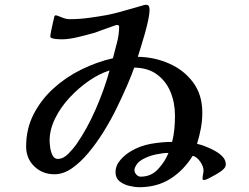

<svg xmlns="http://www.w3.org/2000/svg" viewBox="-20 -755 1040 801"><path d="M437 -461Q395 -448 352 -418.5Q309 -389 271.5 -349Q234 -309 211 -263Q188 -217 187 -172V-167Q187 -157 189.5 -139Q192 -121 199.5 -106.5Q207 -92 221 -92Q244 -92 265 -113.5Q286 -135 298 -152Q344 -218 380 -301Q416 -384 437 -461ZM682 -117Q660 -117 629.5 -110.5Q599 -104 573.5 -89.5Q548 -75 541 -49Q541 -48 541 -47Q541 -46 541 -45Q541 -35 549 -26.5Q557 -18 567 -18Q610 -18 639 -49Q668 -80 683 -117ZM922 -69Q922 -59 913.5 -50.5Q905 -42 897 -37Q893 -34 879 -26Q865 -18 851 -11Q837 -4 832 -4Q825 -4 825 -9Q825 -18 827 -27Q829 -36 829 -44Q829 -61 815 -81Q801 -101 784 -105Q746 -44 690.5 -9Q635 26 561 26Q543 26 519.5 20.5Q496 15 479 1.5Q462 -12 462 -36Q462 -65 482.5 -88Q503 -111 526 -124Q564 -147 609.5 -155Q655 -163 698 -163Q705 -190 707.5 -217.5Q710 -245 710 -272Q710 -326 691.5 -371Q673 -416 635.5 -444Q598 -472 540 -473Q530 -444 511 -400Q492 -356 467.5 -305.5Q443 -255 412.5 -206Q382 -157 348.5 -117Q315 -77 279.5 -52.5Q244 -28 207 -28Q157 -28 123 -61Q89 -94 89 -144Q89 -218 120.5 -279Q152 -340 204 -387Q256 -434 320.5 -465.5Q385 -497 451 -512Q459 -543 468 -577Q477 -611 477 -643Q477 -651 467 -651Q465 -651 453 -646.5Q441 -642 425 -636.5Q409 -631 395.5 -626Q382 -621 377 -619Q349 -611 308.5 -601Q268 -591 239 -591Q235 -591 223 -591.5Q211 -592 200.5 -594.5Q190 -597 190 -602Q190 -610 193.5 -627Q197 -644 201 -661.5Q205 -679 207 -687Q209 -691 212 -691Q218 -691 236.5 -683Q255 -675 271 -675Q310 -675 351 -680.5Q392 -686 430 -693Q468 -701 504.5 -712Q541 -723 578 -733Q584 -735 589 -735Q599 -735 601.5 -728.5Q604 -722 604 -714Q604 -698 598.5 -672Q593 -646 585 -617Q577 -588 568.5 -561.5Q560 -535 555 -518Q624 -517 685.5 -490Q747 -463 785.5 -411.5Q824 -360 824 -285Q824 -252 818 -219.5Q812 -187 802 -155Q816 -152 836 -144.5Q856 -137 876 -126Q896 -115 909 -101Q922 -87 922 -69Z"/></svg>

Font: Kaisei Opti
Style: Bold
Weight: 700
Designer: Font-Kai, 金井和夫
Foundry: KAZUO KANAI
Version: Version 5.003